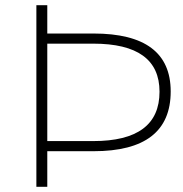

<svg xmlns="http://www.w3.org/2000/svg" viewBox="-20 -719 706 739"><path d="M340 -590Q637 -590 637 -367Q637 -137 340 -137H162V0H120V-699H162V-590ZM339 -176Q594 -176 594 -366Q594 -551 339 -551H162V-176Z"/></svg>

Font: Montserrat Ultra Light
Style: Regular
Weight: 200
Designer: Julieta Ulanovsky
Foundry: Julieta Ulanovsky
Version: Version 3.100;PS 003.100;hotconv 1.0.88;makeotf.lib2.5.64775